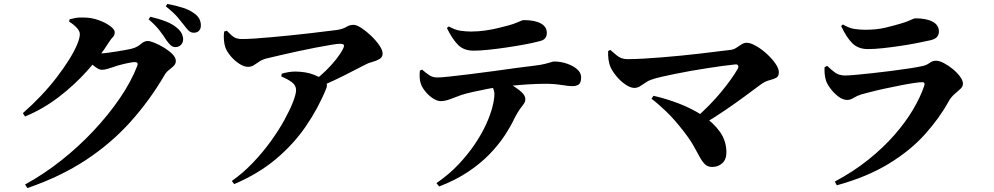

<svg xmlns="http://www.w3.org/2000/svg" viewBox="-20 -878 5040 974"><path d="M869 -639Q857 -639 846.5 -648Q836 -657 824 -674Q811 -695 790.5 -722Q770 -749 734 -780L743 -793Q786 -783 822 -769Q858 -755 882 -733Q897 -719 903 -705.5Q909 -692 909 -678Q909 -662 898 -650.5Q887 -639 869 -639ZM107 58Q202 6 290.5 -64Q379 -134 454.5 -214.5Q530 -295 587.5 -379Q645 -463 676 -543Q684 -563 664 -563Q656 -563 641.5 -560.5Q627 -558 610 -554Q593 -550 577.5 -545.5Q562 -541 552 -537Q536 -532 523.5 -528Q511 -524 495 -524Q483 -524 463.5 -538.5Q444 -553 423 -571L442 -610Q458 -608 468.5 -607.5Q479 -607 490 -607Q501 -607 525 -610Q549 -613 576.5 -617.5Q604 -622 627.5 -626.5Q651 -631 661 -635Q680 -642 696 -656Q712 -670 730 -670Q741 -670 764.5 -660.5Q788 -651 812.5 -636Q837 -621 854.5 -603.5Q872 -586 872 -569Q872 -554 861 -543.5Q850 -533 836.5 -522.5Q823 -512 814 -496Q739 -368 641.5 -259.5Q544 -151 416 -66.5Q288 18 119 76ZM96 -304Q144 -346 188 -392.5Q232 -439 268 -486Q304 -533 330.5 -575.5Q357 -618 371 -651.5Q385 -685 385 -705Q385 -720 369.5 -737Q354 -754 331 -768L333 -780Q347 -784 363 -787Q379 -790 405 -789Q443 -789 478.5 -776.5Q514 -764 538 -746.5Q562 -729 562 -715Q562 -699 553.5 -691Q545 -683 532 -663Q487 -591 422 -518.5Q357 -446 277 -385Q197 -324 107 -287ZM963 -712Q948 -712 937.5 -722Q927 -732 913 -751Q900 -768 881 -790.5Q862 -813 821 -846L829 -858Q873 -850 908 -838.5Q943 -827 964 -811Q983 -798 991 -782.5Q999 -767 999 -749Q999 -732 989.5 -722Q980 -712 963 -712Z M1569 -465Q1604 -491 1633.5 -520Q1663 -549 1685.5 -577.5Q1708 -606 1720 -630Q1728 -646 1723.5 -651Q1719 -656 1704 -656Q1693 -656 1659.5 -650.5Q1626 -645 1581.5 -636.5Q1537 -628 1489 -617.5Q1441 -607 1398 -597Q1355 -587 1326 -580Q1307 -574 1293 -564Q1279 -554 1266.5 -546.5Q1254 -539 1238 -539Q1218 -539 1194 -554.5Q1170 -570 1150.5 -593Q1131 -616 1123 -638Q1118 -653 1116 -674.5Q1114 -696 1117 -718L1131 -722Q1153 -698 1168 -689Q1183 -680 1207 -680Q1232 -680 1271.5 -682.5Q1311 -685 1359 -689.5Q1407 -694 1457.5 -699Q1508 -704 1554 -709.5Q1600 -715 1636 -719.5Q1672 -724 1690 -726Q1720 -731 1737 -741.5Q1754 -752 1773 -752Q1789 -752 1813.5 -736Q1838 -720 1862.5 -696.5Q1887 -673 1904 -648.5Q1921 -624 1921 -606Q1921 -588 1905 -578.5Q1889 -569 1869.5 -564Q1850 -559 1837 -552Q1810 -539 1770.5 -518Q1731 -497 1683.5 -474.5Q1636 -452 1585 -430ZM1156 40Q1213 0 1263 -52.5Q1313 -105 1353.5 -161Q1394 -217 1422.5 -269Q1451 -321 1466.5 -361Q1482 -401 1482 -421Q1482 -445 1460.5 -461Q1439 -477 1407 -490L1409 -504Q1425 -509 1443 -512Q1461 -515 1480 -515Q1533 -514 1570.5 -499.5Q1608 -485 1621 -475Q1632 -466 1636.5 -455Q1641 -444 1635 -429Q1594 -328 1531 -236.5Q1468 -145 1379 -70.5Q1290 4 1168 56Z M2194 51Q2258 7 2306 -44Q2354 -95 2389 -147Q2424 -199 2446 -247.5Q2468 -296 2478 -335.5Q2488 -375 2488 -400Q2488 -415 2481.5 -431Q2475 -447 2459 -462L2532 -473Q2565 -454 2590 -438Q2615 -422 2630 -406.5Q2645 -391 2645 -375Q2645 -362 2637 -351Q2629 -340 2617.5 -324.5Q2606 -309 2592 -282Q2572 -239 2540.5 -191Q2509 -143 2463 -95.5Q2417 -48 2354 -6Q2291 36 2208 68ZM2216 -365Q2198 -365 2177 -378.5Q2156 -392 2139 -412.5Q2122 -433 2116 -450Q2110 -465 2109 -483.5Q2108 -502 2110 -520L2121 -525Q2142 -507 2158.5 -496Q2175 -485 2198 -485Q2219 -485 2263.5 -490Q2308 -495 2366 -502Q2424 -509 2485.5 -517.5Q2547 -526 2601 -533.5Q2655 -541 2692 -545Q2725 -549 2745 -554Q2765 -559 2775.5 -562.5Q2786 -566 2790 -566Q2825 -566 2856.5 -555Q2888 -544 2908 -526.5Q2928 -509 2928 -486Q2928 -459 2916.5 -450Q2905 -441 2883 -441Q2865 -441 2828 -447Q2791 -453 2746 -453Q2705 -453 2650.5 -449.5Q2596 -446 2536 -439Q2500 -436 2458 -428Q2416 -420 2378.5 -411.5Q2341 -403 2320 -396Q2294 -387 2266.5 -376Q2239 -365 2216 -365ZM2383 -621Q2333 -621 2304 -650Q2275 -679 2247 -736L2257 -744Q2288 -726 2316 -722Q2344 -718 2369 -718Q2407 -718 2444 -723.5Q2481 -729 2512.5 -737Q2544 -745 2563 -750Q2587 -757 2601 -763Q2615 -769 2623.5 -772.5Q2632 -776 2637 -776Q2692 -776 2723 -759.5Q2754 -743 2754 -711Q2754 -695 2745.5 -684Q2737 -673 2713 -668Q2683 -660 2639.5 -652Q2596 -644 2548.5 -637Q2501 -630 2457.5 -625.5Q2414 -621 2383 -621Z M3511 -281Q3546 -312 3577.5 -344Q3609 -376 3636 -408.5Q3663 -441 3685 -471.5Q3707 -502 3722 -528Q3728 -539 3724 -546Q3720 -553 3708 -551Q3679 -548 3642 -543Q3605 -538 3564 -531.5Q3523 -525 3482.5 -518Q3442 -511 3404 -503Q3366 -495 3334.5 -488Q3303 -481 3282 -473Q3269 -469 3255 -459Q3241 -449 3227 -440.5Q3213 -432 3198 -432Q3178 -432 3152.5 -449.5Q3127 -467 3106.5 -492Q3086 -517 3076 -540Q3070 -555 3067 -575Q3064 -595 3065 -619L3076 -625Q3093 -610 3106 -599Q3119 -588 3132.5 -583Q3146 -578 3163 -578Q3198 -578 3242.5 -580.5Q3287 -583 3336.5 -587Q3386 -591 3436.5 -596Q3487 -601 3534 -606.5Q3581 -612 3620.5 -617Q3660 -622 3687 -625Q3703 -627 3716 -636Q3729 -645 3741.5 -653Q3754 -661 3768 -661Q3787 -661 3814.5 -645.5Q3842 -630 3868.5 -606Q3895 -582 3913 -556.5Q3931 -531 3931 -512Q3931 -490 3917 -483Q3903 -476 3881.5 -470.5Q3860 -465 3836 -447Q3801 -421 3757 -388.5Q3713 -356 3661 -320.5Q3609 -285 3549 -249ZM3593 -31Q3571 -31 3557 -44Q3543 -57 3530 -81Q3517 -105 3498.5 -138Q3480 -171 3448 -212Q3400 -274 3358 -314Q3316 -354 3285 -377L3295 -392Q3358 -378 3423.5 -353Q3489 -328 3544 -292Q3599 -256 3632 -209.5Q3665 -163 3665 -105Q3665 -69 3644 -50Q3623 -31 3593 -31Z M4215 43Q4309 -7 4384.5 -67.5Q4460 -128 4517 -193Q4574 -258 4612 -322.5Q4650 -387 4669 -444Q4674 -462 4658 -461Q4644 -461 4614 -456.5Q4584 -452 4546.5 -444.5Q4509 -437 4471 -429Q4433 -421 4400.5 -412.5Q4368 -404 4349 -399Q4327 -392 4310.5 -381.5Q4294 -371 4278 -371Q4255 -371 4232 -389Q4209 -407 4192 -430Q4175 -453 4170 -470Q4165 -488 4163.5 -503.5Q4162 -519 4163 -537L4176 -544Q4200 -521 4219 -508Q4238 -495 4268 -495Q4286 -495 4323 -498.5Q4360 -502 4406.5 -507Q4453 -512 4499.5 -518Q4546 -524 4586.5 -530Q4627 -536 4650 -541Q4679 -546 4694.5 -558Q4710 -570 4728 -570Q4745 -570 4768 -558Q4791 -546 4813 -528Q4835 -510 4850 -490Q4865 -470 4865 -453Q4865 -439 4852 -427Q4839 -415 4822 -400.5Q4805 -386 4792 -363Q4746 -279 4672 -196.5Q4598 -114 4488 -47Q4378 20 4225 62ZM4383 -629Q4334 -629 4304 -658.5Q4274 -688 4247 -746L4256 -754Q4287 -735 4315.5 -731Q4344 -727 4369 -727Q4428 -727 4473 -738Q4518 -749 4548 -758Q4572 -765 4586.5 -771Q4601 -777 4609.5 -781Q4618 -785 4624 -785Q4679 -785 4711 -768Q4743 -751 4743 -718Q4743 -703 4734 -691.5Q4725 -680 4701 -674Q4670 -667 4629 -659Q4588 -651 4543.5 -644.5Q4499 -638 4457.5 -633.5Q4416 -629 4383 -629Z"/></svg>

Font: Noto Serif JP ExtraLight ExtraBold
Style: Regular
Weight: 800
Version: Version 2.003-H1;hotconv 1.1.1;makeotfexe 2.6.0